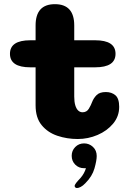

<svg xmlns="http://www.w3.org/2000/svg" viewBox="-20 -674 659 944"><path d="M129 -343Q29 -343 29 -409.5Q29 -476 129 -476H155V-549Q155 -653.5 250 -653.5Q345 -653.5 345 -549V-476H448Q548 -476 548 -409.5Q548 -343 448 -343H345V-199Q345 -174 350 -156.8Q355 -139.5 364.2 -130.8Q373.5 -122 386 -122Q406.5 -122 417 -139.8Q427.5 -157.5 432.5 -171.5Q440 -191.5 455 -206.5Q470 -221.5 500.5 -221.5Q528.5 -221.5 547.2 -205.8Q566 -190 566 -148.5Q566 -102 536.2 -66.2Q506.5 -30.5 459.8 -10.5Q413 9.5 362 9.5Q309.5 9.5 262 -6.5Q214.5 -22.5 184.8 -58.8Q155 -95 155 -156V-343ZM393.5 31Q418.5 31 437 48.2Q455.5 65.5 455.5 93Q455.5 115 444.5 154Q433.5 193 399.5 227Q387.5 239.5 376.8 245Q366 250.5 358.5 250.5Q353 250.5 350 247.2Q347 244 347 240.5Q347 235 354.5 225.2Q362 215.5 375.5 201.5Q385.5 190 392.2 177.8Q399 165.5 402.5 153Q400.5 153 398 153Q395.5 153 393.5 153Q367.5 153 350 135.5Q332.5 118 332.5 92Q332.5 66.5 350 48.8Q367.5 31 393.5 31Z"/></svg>

Font: Sono ExtraLight Monospace ExtraBold
Style: Regular
Weight: 800
Version: Version 2.112